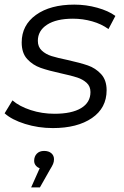

<svg xmlns="http://www.w3.org/2000/svg" viewBox="-29 -550 538 832"><path d="M-9 -59 25 -115Q55 -89 104 -73Q153 -57 207 -57Q282 -57 322.5 -81.5Q363 -106 363 -151Q363 -176 346.5 -191Q330 -206 306 -214Q282 -222 236 -232Q181 -244 147 -256Q113 -268 89 -294Q65 -320 65 -366Q65 -441 127 -485.5Q189 -530 293 -530Q344 -530 392.5 -516.5Q441 -503 471 -481L441 -424Q411 -446 370.5 -457.5Q330 -469 287 -469Q215 -469 175 -443Q135 -417 135 -373Q135 -347 152 -331Q169 -315 194.5 -307Q220 -299 264 -290Q318 -278 351.5 -266.5Q385 -255 409 -229Q433 -203 433 -159Q433 -82 369.5 -38.5Q306 5 200 5Q137 5 79.5 -13Q22 -31 -9 -59ZM205 140Q205 151 201 160.5Q197 170 187 186L144 262H106L143 179Q132 175 125.5 166.5Q119 158 119 147Q119 128 130.5 116Q142 104 162 104Q182 104 193.5 114Q205 124 205 140Z"/></svg>

Font: Idrija
Style: Italic
Weight: 400
Italic angle: -11.3°
Designer: Julieta Ulanovsky
Foundry: Julieta Ulanovsky
Version: Version 7.200